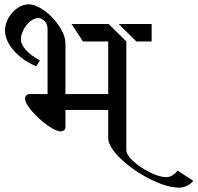

<svg xmlns="http://www.w3.org/2000/svg" viewBox="-20 -799 906 880"><path d="M110 -779Q144 -779 184.5 -749.5Q225 -720 252.5 -677.5Q280 -635 280 -598V-368H476V-609H360L308 -689H478L559 -609V-111Q559 -89 591.5 -59.5Q624 -30 668 -8.5Q712 13 742 13Q770 13 794 -17L866 30Q837 61 803 61Q745 61 667 21.5Q589 -18 532.5 -72.5Q476 -127 476 -166V-295H280V-218Q280 -208 274 -202.5Q268 -197 258 -197Q236 -197 196.5 -225.5Q157 -254 126 -290Q95 -326 95 -347Q95 -356 101 -362Q107 -368 117 -368H198V-666Q198 -688 185 -702Q172 -716 154 -716Q137 -716 118.5 -701Q100 -686 88 -663Q76 -640 76 -618Q76 -595 99.5 -569Q123 -543 163 -522L146 -495Q81 -523 42 -568.5Q3 -614 3 -659Q3 -688 18.5 -716Q34 -744 59 -761.5Q84 -779 110 -779ZM524 -689H675V-609H605Z"/></svg>

Font: Amita
Style: Regular
Weight: 400
Designer: Eduardo Rodriguez Tunni, Modular Infotech, Brian J. Bonislawsky
Foundry: Eduardo Rodriguez Tunni, Modular Infotech, Brian J. Bonislawsky
Version: Version 1.004